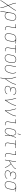

<svg xmlns="http://www.w3.org/2000/svg" viewBox="4001 -4805 999 9081"><g transform="rotate(90 4500.5 -264.5)"><path d="M-20 215 -17 197Q-14 181 -6.5 166.5Q1 152 8.5 138Q16 124 25 110Q34 96 42.5 82.5Q51 69 60.5 55.5Q70 42 79 29L208 -154L140 -336Q134 -349 129.5 -362.5Q125 -376 120.5 -389.5Q116 -403 112 -416.5Q108 -430 105 -444Q102 -458 99 -472.5Q96 -487 99 -502L102 -520H122L119 -502Q116 -487 118.5 -473Q121 -459 124 -446Q127 -433 131.5 -419.5Q136 -406 140 -393Q144 -380 148.5 -367.5Q153 -355 158 -342L221 -173L343 -344Q352 -357 360.5 -369.5Q369 -382 377.5 -395Q386 -408 394.5 -420.5Q403 -433 411 -446.5Q419 -460 425.5 -473.5Q432 -487 435 -502L438 -520H458L455 -502Q452 -486 444.5 -471.5Q437 -457 429.5 -443Q422 -429 413 -415Q404 -401 395.5 -387.5Q387 -374 377.5 -360.5Q368 -347 359 -334L230 -151L298 31Q303 44 308 57.5Q313 71 317 84.5Q321 98 325.5 111.5Q330 125 333 139Q336 153 339 167.5Q342 182 339 197L336 215H316L319 197Q322 182 319.5 168Q317 154 314 141Q311 128 306.5 114.5Q302 101 298 88Q294 75 289 62.5Q284 50 280 37L217 -132L95 39Q86 52 77.5 64.5Q69 77 60.5 90Q52 103 43.5 115.5Q35 128 27 141.5Q19 155 12.5 168.5Q6 182 3 197L0 215Z M480 215 571 -333Q575 -358 582.5 -382.5Q590 -407 603.5 -430Q617 -453 636 -472.5Q655 -492 678.5 -505Q702 -518 727.5 -523Q753 -528 778 -528Q805 -528 831.5 -521.5Q858 -515 878.5 -500Q899 -485 912.5 -463Q926 -441 931.5 -415Q937 -389 936 -361.5Q935 -334 931 -307L911 -187Q907 -162 898.5 -137Q890 -112 876.5 -89Q863 -66 843 -47Q823 -28 799.5 -15Q776 -2 750 3Q724 8 699 8Q671 8 645 1Q619 -6 599.5 -23Q580 -40 569 -64Q558 -88 555 -115L500 215ZM698 -10Q721 -10 745 -15Q769 -20 790.5 -31.5Q812 -43 830 -61Q848 -79 860.5 -100Q873 -121 880 -144Q887 -167 891 -190L911 -310Q915 -334 916 -359Q917 -384 912.5 -407Q908 -430 896.5 -450Q885 -470 867 -484Q849 -498 825.5 -504Q802 -510 777 -510Q755 -510 731.5 -505Q708 -500 687.5 -488Q667 -476 649.5 -458Q632 -440 620 -419Q608 -398 601 -375.5Q594 -353 590 -330L571 -211Q567 -187 566 -162.5Q565 -138 569 -115Q573 -92 583 -71.5Q593 -51 610.5 -36.5Q628 -22 651 -16Q674 -10 698 -10Z M1340 0Q1319 0 1299 -3.5Q1279 -7 1261.5 -16.5Q1244 -26 1231.5 -41Q1219 -56 1212.5 -74.5Q1206 -93 1206 -114Q1206 -135 1210 -156L1267 -502H1103V-520H1290L1229 -153Q1226 -135 1226 -117Q1226 -99 1231.5 -83Q1237 -67 1247 -53.5Q1257 -40 1272 -32Q1287 -24 1304.5 -21Q1322 -18 1340 -18H1381V0Z M1695 8Q1668 8 1642 1.5Q1616 -5 1595.5 -20Q1575 -35 1561.5 -57Q1548 -79 1542 -105Q1536 -131 1537.5 -158.5Q1539 -186 1543 -213L1563 -333Q1567 -358 1574.5 -382Q1582 -406 1595.5 -428.5Q1609 -451 1628.5 -470Q1648 -489 1670.5 -501.5Q1693 -514 1718 -521Q1743 -528 1767 -528H1781Q1785 -528 1789 -528Q1793 -528 1797 -527L2021 -520L2018 -502L1866 -507Q1888 -493 1902.5 -470Q1917 -447 1923 -420Q1929 -393 1928 -364.5Q1927 -336 1923 -307L1903 -187Q1899 -162 1891 -137.5Q1883 -113 1870 -90Q1857 -67 1837.5 -47.5Q1818 -28 1794.5 -15Q1771 -2 1745.5 3Q1720 8 1695 8ZM1696 -10Q1718 -10 1741.5 -15Q1765 -20 1786 -32Q1807 -44 1824.5 -62Q1842 -80 1854 -101Q1866 -122 1872.5 -144.5Q1879 -167 1883 -190L1903 -310Q1907 -333 1908 -356Q1909 -379 1906 -400.5Q1903 -422 1894 -442Q1885 -462 1870 -477Q1855 -492 1835 -500Q1815 -508 1792 -510H1766Q1744 -510 1721.5 -503.5Q1699 -497 1678 -485Q1657 -473 1640 -455.5Q1623 -438 1611 -417.5Q1599 -397 1592.5 -375Q1586 -353 1582 -330L1562 -210Q1559 -186 1557.5 -161Q1556 -136 1561 -113Q1566 -90 1577.5 -70Q1589 -50 1606.5 -36Q1624 -22 1647.5 -16Q1671 -10 1696 -10Z M2340 0Q2319 0 2299 -3.5Q2279 -7 2261.5 -16Q2244 -25 2231.5 -40Q2219 -55 2212.5 -73.5Q2206 -92 2206 -113Q2206 -134 2209 -155L2267 -502H2093L2096 -520H2464L2461 -502H2287L2229 -155Q2226 -137 2226 -118.5Q2226 -100 2231 -84Q2236 -68 2247 -54.5Q2258 -41 2272.5 -32.5Q2287 -24 2304.5 -21Q2322 -18 2340 -18H2381V0Z M2696 8Q2669 8 2642.5 2Q2616 -4 2595.5 -19Q2575 -34 2562 -56.5Q2549 -79 2542.5 -105Q2536 -131 2537.5 -158.5Q2539 -186 2543 -213L2563 -333Q2567 -358 2575 -383.5Q2583 -409 2597 -432Q2611 -455 2631 -474Q2651 -493 2675 -505.5Q2699 -518 2725 -523Q2751 -528 2777 -528Q2804 -528 2830.5 -522Q2857 -516 2877.5 -501Q2898 -486 2911.5 -463.5Q2925 -441 2931 -415Q2937 -389 2936 -361.5Q2935 -334 2931 -307L2911 -187Q2907 -162 2898.5 -136.5Q2890 -111 2876 -88Q2862 -65 2842 -46Q2822 -27 2798 -14.5Q2774 -2 2748 3Q2722 8 2696 8ZM2697 -10Q2720 -10 2743.5 -15Q2767 -20 2789 -31.5Q2811 -43 2829.5 -60.5Q2848 -78 2860.5 -99.5Q2873 -121 2880 -144Q2887 -167 2891 -190L2911 -310Q2915 -334 2916 -359Q2917 -384 2912.5 -407Q2908 -430 2896.5 -450.5Q2885 -471 2866.5 -485Q2848 -499 2824.5 -504.5Q2801 -510 2776 -510Q2753 -510 2729.5 -505Q2706 -500 2684.5 -488.5Q2663 -477 2644.5 -459.5Q2626 -442 2613.5 -420.5Q2601 -399 2593.5 -376Q2586 -353 2582 -330L2562 -210Q2559 -186 2557.5 -161Q2556 -136 2561 -113Q2566 -90 2577.5 -69.5Q2589 -49 2607 -35Q2625 -21 2648.5 -15.5Q2672 -10 2697 -10Z M3191 8Q3164 8 3139.5 0.5Q3115 -7 3096 -22.5Q3077 -38 3065.5 -60.5Q3054 -83 3049.5 -108Q3045 -133 3046 -160Q3047 -187 3051 -213L3102 -520H3122L3070 -210Q3067 -186 3065.5 -162.5Q3064 -139 3067.5 -116.5Q3071 -94 3080.5 -73.5Q3090 -53 3107 -38.5Q3124 -24 3145.5 -17Q3167 -10 3191 -10Q3214 -10 3237.5 -16.5Q3261 -23 3281 -37Q3301 -51 3316.5 -70Q3332 -89 3345 -110Q3358 -131 3368 -153Q3378 -175 3385.5 -197Q3393 -219 3398.5 -241.5Q3404 -264 3408 -287Q3418 -348 3412 -408Q3406 -468 3384 -520L3402 -527Q3425 -472 3431 -410Q3437 -348 3427 -284Q3423 -260 3417 -236Q3411 -212 3402.5 -188Q3394 -164 3383 -140.5Q3372 -117 3358.5 -95Q3345 -73 3327 -53Q3309 -33 3287 -18.5Q3265 -4 3240 2Q3215 8 3191 8Z M3634 215 3670 -3Q3681 -71 3678 -138.5Q3675 -206 3664 -271Q3653 -336 3635.5 -399Q3618 -462 3593 -521L3611 -528Q3627 -491 3639.5 -451.5Q3652 -412 3662.5 -372Q3673 -332 3680.5 -291Q3688 -250 3692.5 -208Q3697 -166 3698.5 -123Q3700 -80 3695 -37Q3718 -71 3742 -105.5Q3766 -140 3788 -174.5Q3810 -209 3831.5 -245Q3853 -281 3872 -317.5Q3891 -354 3907 -391.5Q3923 -429 3929 -468L3938 -520H3958L3949 -468Q3944 -436 3932 -405Q3920 -374 3905.5 -344Q3891 -314 3874.5 -284.5Q3858 -255 3840.5 -226Q3823 -197 3805 -168.5Q3787 -140 3767.5 -111.5Q3748 -83 3728.5 -55.5Q3709 -28 3690 0L3654 215Z M4205 8Q4180 8 4156.5 5Q4133 2 4111 -5.5Q4089 -13 4070 -26Q4051 -39 4039 -58Q4027 -77 4023.5 -101Q4020 -125 4024 -149Q4028 -173 4041 -195.5Q4054 -218 4074 -233.5Q4094 -249 4118 -258Q4142 -267 4166 -272Q4145 -278 4127 -289.5Q4109 -301 4096.5 -318.5Q4084 -336 4081.5 -358Q4079 -380 4082 -403Q4086 -423 4095 -442.5Q4104 -462 4119.5 -477Q4135 -492 4154 -502Q4173 -512 4193.5 -518Q4214 -524 4234.5 -526Q4255 -528 4275 -528Q4295 -528 4315 -526Q4335 -524 4353.5 -518Q4372 -512 4388.5 -502Q4405 -492 4416 -477Q4427 -462 4431.5 -442.5Q4436 -423 4432 -402L4431 -396H4412L4413 -402Q4416 -419 4412 -436Q4408 -453 4398 -466Q4388 -479 4374 -488Q4360 -497 4343.5 -501.5Q4327 -506 4309.5 -508Q4292 -510 4274 -510Q4257 -510 4238.5 -508Q4220 -506 4202.5 -501.5Q4185 -497 4167.5 -488Q4150 -479 4136 -466Q4122 -453 4113.5 -435.5Q4105 -418 4102 -400Q4099 -382 4101 -363.5Q4103 -345 4112.5 -330Q4122 -315 4136.5 -305Q4151 -295 4168 -289.5Q4185 -284 4203 -281.5Q4221 -279 4240 -279H4293L4290 -261H4237Q4217 -261 4197 -259.5Q4177 -258 4157.5 -253Q4138 -248 4118.5 -239.5Q4099 -231 4082.5 -217.5Q4066 -204 4056.5 -185Q4047 -166 4044 -146Q4040 -125 4043 -104Q4046 -83 4057.5 -66.5Q4069 -50 4085.5 -39Q4102 -28 4121.5 -21.5Q4141 -15 4162 -12.5Q4183 -10 4205 -10Q4232 -10 4260 -14Q4288 -18 4314.5 -29.5Q4341 -41 4363 -60.5Q4385 -80 4398 -106L4415 -98Q4400 -70 4376 -48.5Q4352 -27 4323.5 -14Q4295 -1 4264.5 3.5Q4234 8 4205 8Z M4681 0Q4687 -35 4685.5 -69Q4684 -103 4680.5 -136Q4677 -169 4672 -202Q4667 -235 4660 -267.5Q4653 -300 4646 -332.5Q4639 -365 4631 -397Q4623 -429 4613.5 -460Q4604 -491 4593 -522L4611 -528Q4625 -490 4636.5 -450.5Q4648 -411 4657.5 -370.5Q4667 -330 4675.5 -289.5Q4684 -249 4690.5 -207.5Q4697 -166 4701 -124Q4705 -82 4704 -39Q4728 -73 4750 -107.5Q4772 -142 4794 -176.5Q4816 -211 4836 -246.5Q4856 -282 4874 -318.5Q4892 -355 4907.5 -392.5Q4923 -430 4929 -468L4938 -520H4958L4949 -468Q4944 -437 4932.5 -406Q4921 -375 4907.5 -345Q4894 -315 4878 -285.5Q4862 -256 4845 -227Q4828 -198 4811 -169Q4794 -140 4775.5 -112Q4757 -84 4738 -56Q4719 -28 4701 0Z M5181 0Q5187 -35 5185.5 -69Q5184 -103 5180.5 -136Q5177 -169 5172 -202Q5167 -235 5160 -267.5Q5153 -300 5146 -332.5Q5139 -365 5131 -397Q5123 -429 5113.5 -460Q5104 -491 5093 -522L5111 -528Q5125 -490 5136.5 -450.5Q5148 -411 5157.5 -370.5Q5167 -330 5175.5 -289.5Q5184 -249 5190.5 -207.5Q5197 -166 5201 -124Q5205 -82 5204 -39Q5228 -73 5250 -107.5Q5272 -142 5294 -176.5Q5316 -211 5336 -246.5Q5356 -282 5374 -318.5Q5392 -355 5407.5 -392.5Q5423 -430 5429 -468L5438 -520H5458L5449 -468Q5444 -437 5432.5 -406Q5421 -375 5407.5 -345Q5394 -315 5378 -285.5Q5362 -256 5345 -227Q5328 -198 5311 -169Q5294 -140 5275.5 -112Q5257 -84 5238 -56Q5219 -28 5201 0Z M5840 0Q5819 0 5799 -3.5Q5779 -7 5761.5 -16.5Q5744 -26 5731.5 -41Q5719 -56 5712.5 -74.5Q5706 -93 5706 -114Q5706 -135 5710 -156L5767 -502H5603V-520H5790L5729 -153Q5726 -135 5726 -117Q5726 -99 5731.5 -83Q5737 -67 5747 -53.5Q5757 -40 5772 -32Q5787 -24 5804.5 -21Q5822 -18 5840 -18H5881V0Z M6167 8Q6141 8 6116.5 0.5Q6092 -7 6074 -23.5Q6056 -40 6046 -62.5Q6036 -85 6032 -110Q6028 -135 6029.5 -161Q6031 -187 6035 -213L6055 -333Q6059 -357 6066 -381Q6073 -405 6085 -427.5Q6097 -450 6114.5 -469.5Q6132 -489 6154 -503Q6176 -517 6200.5 -522.5Q6225 -528 6249 -528Q6274 -528 6295 -516Q6316 -504 6329.5 -485Q6343 -466 6350 -443.5Q6357 -421 6362 -397Q6367 -373 6370.5 -349Q6374 -325 6376 -301Q6395 -355 6414 -410Q6433 -465 6452 -520H6472Q6448 -455 6425.5 -390Q6403 -325 6379 -260Q6382 -195 6383.5 -130Q6385 -65 6388 0H6368Q6367 -55 6366 -110.5Q6365 -166 6363 -222Q6353 -197 6342.5 -173Q6332 -149 6320 -125.5Q6308 -102 6293.5 -79Q6279 -56 6260.5 -36.5Q6242 -17 6217 -4.5Q6192 8 6167 8ZM6167 -10Q6187 -10 6206.5 -19Q6226 -28 6242 -42.5Q6258 -57 6270.5 -74.5Q6283 -92 6294 -110.5Q6305 -129 6314 -148Q6323 -167 6331.5 -186Q6340 -205 6347.5 -224.5Q6355 -244 6362 -263Q6361 -289 6359 -314Q6357 -339 6353 -364Q6349 -389 6343 -413Q6337 -437 6326 -458.5Q6315 -480 6295 -495Q6275 -510 6249 -510Q6227 -510 6204.5 -504.5Q6182 -499 6162.5 -486Q6143 -473 6127.5 -455Q6112 -437 6101 -416.5Q6090 -396 6084 -374Q6078 -352 6074 -330L6054 -210Q6051 -187 6049 -163.5Q6047 -140 6050.5 -118Q6054 -96 6062.5 -75.5Q6071 -55 6086 -39.5Q6101 -24 6122.5 -17Q6144 -10 6167 -10ZM6281 -600 6313 -744H6335L6298 -600Z M6840 0Q6819 0 6799 -3.5Q6779 -7 6761.5 -16Q6744 -25 6731.5 -40Q6719 -55 6712.5 -73.5Q6706 -92 6706 -113Q6706 -134 6709 -155L6767 -502H6593L6596 -520H6964L6961 -502H6787L6729 -155Q6726 -137 6726 -118.5Q6726 -100 6731 -84Q6736 -68 6747 -54.5Q6758 -41 6772.5 -32.5Q6787 -24 6804.5 -21Q6822 -18 6840 -18H6881V0Z M7340 0Q7319 0 7299 -3.5Q7279 -7 7261.5 -16.5Q7244 -26 7231.5 -41Q7219 -56 7212.5 -74.5Q7206 -93 7206 -114Q7206 -135 7210 -156L7267 -502H7103V-520H7290L7229 -153Q7226 -135 7226 -117Q7226 -99 7231.5 -83Q7237 -67 7247 -53.5Q7257 -40 7272 -32Q7287 -24 7304.5 -21Q7322 -18 7340 -18H7381V0Z M7516 0 7602 -520H7622L7572 -219Q7592 -231 7613 -243.5Q7634 -256 7654.5 -268.5Q7675 -281 7696 -294Q7717 -307 7737 -320Q7757 -333 7776.5 -347Q7796 -361 7816 -375.5Q7836 -390 7854.5 -405.5Q7873 -421 7889.5 -439Q7906 -457 7920 -477.5Q7934 -498 7938 -520H7958Q7954 -500 7943 -481.5Q7932 -463 7918.5 -446.5Q7905 -430 7889 -415.5Q7873 -401 7856 -387Q7839 -373 7822 -360Q7805 -347 7787.5 -334.5Q7770 -322 7752 -310.5Q7734 -299 7716 -287Q7730 -272 7743.5 -256Q7757 -240 7770.5 -224Q7784 -208 7797 -191.5Q7810 -175 7822 -157.5Q7834 -140 7844.5 -122Q7855 -104 7863.5 -84.5Q7872 -65 7878 -44Q7884 -23 7880 0H7860Q7863 -22 7858 -42.5Q7853 -63 7844.5 -82Q7836 -101 7825.5 -118.5Q7815 -136 7803.5 -152.5Q7792 -169 7779.5 -185Q7767 -201 7754 -216.5Q7741 -232 7727.5 -247Q7714 -262 7701 -277Q7667 -256 7634 -235.5Q7601 -215 7568 -195L7536 0Z M8205 8Q8180 8 8156.5 5Q8133 2 8111 -5.5Q8089 -13 8070 -26Q8051 -39 8039 -58Q8027 -77 8023.5 -101Q8020 -125 8024 -149Q8028 -173 8041 -195.5Q8054 -218 8074 -233.5Q8094 -249 8118 -258Q8142 -267 8166 -272Q8145 -278 8127 -289.5Q8109 -301 8096.5 -318.5Q8084 -336 8081.5 -358Q8079 -380 8082 -403Q8086 -423 8095 -442.5Q8104 -462 8119.5 -477Q8135 -492 8154 -502Q8173 -512 8193.5 -518Q8214 -524 8234.5 -526Q8255 -528 8275 -528Q8295 -528 8315 -526Q8335 -524 8353.5 -518Q8372 -512 8388.5 -502Q8405 -492 8416 -477Q8427 -462 8431.5 -442.5Q8436 -423 8432 -402L8431 -396H8412L8413 -402Q8416 -419 8412 -436Q8408 -453 8398 -466Q8388 -479 8374 -488Q8360 -497 8343.5 -501.5Q8327 -506 8309.5 -508Q8292 -510 8274 -510Q8257 -510 8238.5 -508Q8220 -506 8202.5 -501.5Q8185 -497 8167.5 -488Q8150 -479 8136 -466Q8122 -453 8113.5 -435.5Q8105 -418 8102 -400Q8099 -382 8101 -363.5Q8103 -345 8112.5 -330Q8122 -315 8136.5 -305Q8151 -295 8168 -289.5Q8185 -284 8203 -281.5Q8221 -279 8240 -279H8293L8290 -261H8237Q8217 -261 8197 -259.5Q8177 -258 8157.5 -253Q8138 -248 8118.5 -239.5Q8099 -231 8082.5 -217.5Q8066 -204 8056.5 -185Q8047 -166 8044 -146Q8040 -125 8043 -104Q8046 -83 8057.5 -66.5Q8069 -50 8085.5 -39Q8102 -28 8121.5 -21.5Q8141 -15 8162 -12.5Q8183 -10 8205 -10Q8232 -10 8260 -14Q8288 -18 8314.5 -29.5Q8341 -41 8363 -60.5Q8385 -80 8398 -106L8415 -98Q8400 -70 8376 -48.5Q8352 -27 8323.5 -14Q8295 -1 8264.5 3.5Q8234 8 8205 8Z M8695 8Q8668 8 8642 1.5Q8616 -5 8595.5 -20Q8575 -35 8561.5 -57Q8548 -79 8542 -105Q8536 -131 8537.5 -158.5Q8539 -186 8543 -213L8563 -333Q8567 -358 8574.5 -382Q8582 -406 8595.5 -428.5Q8609 -451 8628.5 -470Q8648 -489 8670.5 -501.5Q8693 -514 8718 -521Q8743 -528 8767 -528H8781Q8785 -528 8789 -528Q8793 -528 8797 -527L9021 -520L9018 -502L8866 -507Q8888 -493 8902.5 -470Q8917 -447 8923 -420Q8929 -393 8928 -364.5Q8927 -336 8923 -307L8903 -187Q8899 -162 8891 -137.5Q8883 -113 8870 -90Q8857 -67 8837.5 -47.5Q8818 -28 8794.5 -15Q8771 -2 8745.5 3Q8720 8 8695 8ZM8696 -10Q8718 -10 8741.5 -15Q8765 -20 8786 -32Q8807 -44 8824.5 -62Q8842 -80 8854 -101Q8866 -122 8872.5 -144.5Q8879 -167 8883 -190L8903 -310Q8907 -333 8908 -356Q8909 -379 8906 -400.5Q8903 -422 8894 -442Q8885 -462 8870 -477Q8855 -492 8835 -500Q8815 -508 8792 -510H8766Q8744 -510 8721.5 -503.5Q8699 -497 8678 -485Q8657 -473 8640 -455.5Q8623 -438 8611 -417.5Q8599 -397 8592.5 -375Q8586 -353 8582 -330L8562 -210Q8559 -186 8557.5 -161Q8556 -136 8561 -113Q8566 -90 8577.5 -70Q8589 -50 8606.5 -36Q8624 -22 8647.5 -16Q8671 -10 8696 -10Z"/></g></svg>

Font: Iosevka Curly Thin
Style: Italic
Weight: 100
Italic angle: -9°
Monospace: yes
Designer: Belleve Invis
Foundry: Belleve Invis
Version: Version 22.1.2; ttfautohint (v1.8.4)